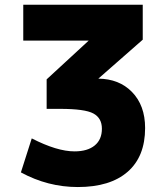

<svg xmlns="http://www.w3.org/2000/svg" viewBox="-20 -544 680 794"><path d="M76.2 -524.4H570.3V-379.9L386.7 -218.8Q472.7 -217.8 525.4 -164.1Q580.1 -108.4 580.1 -14.6Q580.1 103.5 507.8 166.5Q435.5 229.5 301.8 229.5Q177.7 229.5 66.4 168.9L111.3 28.3Q215.8 82 288.1 82Q341.8 82 371.6 57.6Q401.4 33.2 401.4 -11.7Q401.4 -55.7 366.2 -74.7Q331.1 -93.8 228.5 -93.8H172.9V-215.8L346.7 -376H76.2Z"/></svg>

Font: Gen Shin Gothic Heavy
Style: Bold
Weight: 900
Designer: [Source Han Sans]
Ryoko NISHIZUKA  (kana & ideographs); Paul D. Hunt (Latin, Greek & Cyrillic); Wenlong ZHANG  (bopomofo
Version: Version 1.002.20150607